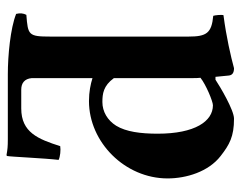

<svg xmlns="http://www.w3.org/2000/svg" viewBox="-96 -646 752 601"><g transform="rotate(-90 280.5 -346.0)"><path d="M336 -433C317 -439 293 -444 264 -444C135 -444 22 -331 22 -198C22 -139 43 -70 92 -32C128 -4 153 10 209 10C236 10 310 -34 331 -48H340C342 -25 344 -7 344 -7C345 5 353 10 367 10C404 0 464 -14 533 -23C535 -29 533 -49 531 -55C477 -60 466 -76 466 -132V-565C466 -634 471 -635 534 -640C539 -649 540 -660 537 -672C492 -690 406 -698 348 -698H145C121 -698 113 -699 96 -702C93 -702 92 -701 92 -699C90 -691 85 -580 80 -539C90 -534 111 -532 123 -534C145 -603 166 -656 241 -656H300C320 -656 334 -646 336 -623ZM337 -95C316 -78 263 -56 251 -56C201 -56 162 -112 162 -229C162 -282 168 -328 187 -359C204 -386 231 -402 261 -402C287 -402 312 -399 336 -366V-119C336 -111 336 -103 337 -95Z"/></g></svg>

Font: Libertinus Serif
Style: Bold
Weight: 700
Designer: Philipp H. Poll, Khaled Hosny
Foundry: Caleb Maclennan
Version: Version 7.050;RELEASE